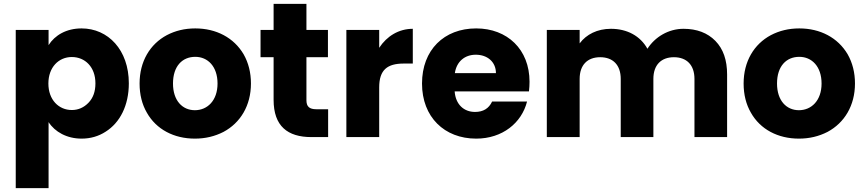

<svg xmlns="http://www.w3.org/2000/svg" viewBox="-20 -714 4502 1000"><path d="M233 266V-78C266 -27 328 8 405 8C451 8 493 -4 530 -28C605 -75 651 -165 651 -280C651 -454 543 -566 405 -566C326 -566 266 -531 233 -479V-558H62V266ZM232 -279C232 -364 286 -417 354 -417C423 -417 477 -365 477 -280C477 -237 465 -204 441 -179C417 -154 388 -141 354 -141C286 -141 232 -194 232 -279Z M745 -127C794 -40 886 8 995 8C1050 8 1099 -4 1144 -27C1232 -74 1287 -164 1287 -279C1287 -336 1274 -387 1249 -431C1198 -518 1106 -566 997 -566C942 -566 893 -554 849 -531C761 -484 707 -394 707 -279C707 -221 720 -170 745 -127ZM881 -279C881 -370 930 -418 997 -418C1062 -418 1113 -368 1113 -279C1113 -190 1060 -140 995 -140C930 -140 881 -190 881 -279Z M1405 -416V-194C1405 -57 1478 0 1602 0H1689V-145H1628C1591 -145 1576 -159 1576 -192V-416H1688V-558H1576V-694H1405V-558H1337V-416Z M1955 0V-259C1955 -351 1998 -383 2083 -383H2130V-564C2057 -564 1995 -526 1955 -465V-558H1784V0Z M2178 -279C2178 -104 2295 8 2460 8C2597 8 2697 -74 2725 -185H2543C2526 -149 2497 -131 2454 -131C2397 -131 2353 -169 2348 -238H2735C2737 -255 2738 -272 2738 -288C2738 -457 2622 -566 2460 -566C2293 -566 2178 -454 2178 -279ZM2349 -333C2358 -394 2401 -429 2458 -429C2518 -429 2563 -392 2563 -333Z M2828 0H2999V-303C2999 -375 3039 -416 3106 -416C3173 -416 3213 -375 3213 -303V0H3383V-303C3383 -375 3423 -416 3490 -416C3557 -416 3597 -375 3597 -303V0H3767V-326C3767 -401 3747 -459 3706 -501C3665 -543 3609 -564 3540 -564C3461 -564 3391 -521 3352 -460C3315 -527 3246 -564 3162 -564C3091 -564 3034 -535 2999 -488V-558H2828Z M3891 -127C3940 -40 4032 8 4141 8C4196 8 4245 -4 4290 -27C4378 -74 4433 -164 4433 -279C4433 -336 4420 -387 4395 -431C4344 -518 4252 -566 4143 -566C4088 -566 4039 -554 3995 -531C3907 -484 3853 -394 3853 -279C3853 -221 3866 -170 3891 -127ZM4027 -279C4027 -370 4076 -418 4143 -418C4208 -418 4259 -368 4259 -279C4259 -190 4206 -140 4141 -140C4076 -140 4027 -190 4027 -279Z"/></svg>

Font: Poppins
Style: Bold
Weight: 700
Designer: Ninad Kale (Devanagari), Jonny Pinhorn (Latin)
Foundry: Indian Type Foundry
Version: 4.004